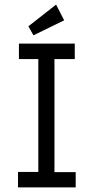

<svg xmlns="http://www.w3.org/2000/svg" viewBox="-20 -812 415 832"><path d="M58 0V-67H146V-556H62V-623H304V-556H216V-66H308V0ZM125 -659 103 -698 223 -792 258 -724Z"/></svg>

Font: Inconsolata Condensed Medium
Style: Regular
Weight: 500
Width: 3
Monospace: yes
Designer: Raph Levien, Cyreal, Brenton Simpson
Foundry: Raph Levien, Cyreal, Google
Version: Version 3.100; ttfautohint (v1.8.4.7-5d5b)